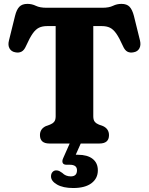

<svg xmlns="http://www.w3.org/2000/svg" viewBox="-20 -740 768 990"><path d="M220 -700H508Q542 -700 562.5 -710Q583 -720 606 -720Q634 -720 648 -705.2Q662 -690.5 670.5 -658L702 -530.5Q707.5 -506.5 698.5 -490.2Q689.5 -474 669.5 -470.5Q651 -466.5 637.2 -473.5Q623.5 -480.5 614 -502.5Q595 -545 579.5 -567Q564 -589 546.8 -597.2Q529.5 -605.5 505 -605.5H461V-140.5Q461 -121 469 -111.8Q477 -102.5 490 -97.5L512 -89.5Q542 -75 542 -43Q542 0 492.5 0H235Q186 0 186 -43.5Q186 -75 216 -89.5L238 -97.5Q251 -102.5 259 -111.8Q267 -121 267 -140.5V-605.5H223Q198.5 -605.5 181.2 -597.2Q164 -589 148.5 -567Q133 -545 114 -502.5Q104.5 -480.5 90.5 -473.5Q76.5 -466.5 58 -470.5Q38.5 -474 29.2 -490.2Q20 -506.5 26 -530.5L57.5 -658Q65.5 -690.5 79.8 -705.2Q94 -720 121.5 -720Q144.5 -720 165 -710Q185.5 -700 220 -700ZM343.5 -9.5H400.5L370.5 58Q376 58 381.5 58Q430.5 58 457.5 79Q484.5 100 484.5 138.5Q484.5 180 451.5 204.8Q418.5 229.5 357.5 229.5Q305 229.5 274 211.5Q243 193.5 243 169.5Q243 155.5 250.8 147Q258.5 138.5 270 138.5Q279.5 138.5 286.8 142.5Q294 146.5 301 151.5Q318.5 169.5 345 169.5Q377 169.5 377 138Q377 109.5 340 109.5H323Q307.5 109.5 303.2 99.8Q299 90 306 75Z"/></svg>

Font: Fraunces 9pt S100
Style: Bold
Weight: 700
Version: Version 1.000; ttfautohint (v1.8.3)